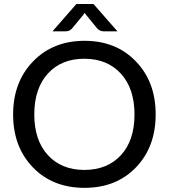

<svg xmlns="http://www.w3.org/2000/svg" viewBox="-20 -929 841 957"><path d="M218.3 -156.2Q286.1 -82 400.4 -82Q514.6 -82 582.5 -155.3Q650.4 -229 650.4 -358.4Q650.4 -487.8 582.5 -562Q514.6 -636.2 400.4 -636.2Q286.1 -636.2 218.8 -562.5Q151.4 -488.8 150.9 -359.9Q150.4 -231 218.3 -156.2ZM401.4 7.3Q242.7 7.3 144 -94.7Q45.4 -196.8 45.4 -358.4Q45.4 -520 144.5 -622.6Q244.1 -725.6 401.4 -725.6Q558.6 -725.6 657.2 -623Q755.9 -521 755.9 -358.9Q755.9 -196.8 657.7 -94.7Q559.6 7.3 401.4 7.3ZM496.6 -772.9Q477.1 -772.9 463.4 -788.6L408.2 -856Q404.3 -860.4 401.9 -865.2L396 -856L340.3 -788.6Q328.1 -772.9 307.6 -772.9H241.7L360.8 -909.2H445.8L565.4 -772.9Z"/></svg>

Font: Lato-Medium
Style: Regular
Weight: 500
Designer: Lukasz Dziedzic
Foundry: tyPoland Lukasz Dziedzic
Version: Version 2.006; 2014-01-15